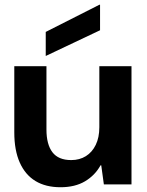

<svg xmlns="http://www.w3.org/2000/svg" viewBox="-20 -774 619 806"><path d="M234 12Q172 12 129 -14Q86 -40 63 -91.5Q40 -143 40 -218V-496H175V-230Q175 -168 200 -135Q225 -102 279 -102Q314 -102 340.5 -118.5Q367 -135 382 -166Q397 -197 397 -240V-496H532V0H416L405 -80H402Q379 -38 337 -13Q295 12 234 12ZM172 -539V-640L397 -754H400V-647Z"/></svg>

Font: DM Sans 9pt 36pt
Style: Bold
Weight: 700
Version: Version 4.004;gftools[0.9.30]